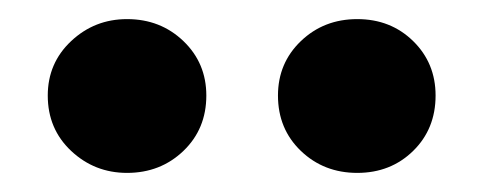

<svg xmlns="http://www.w3.org/2000/svg" viewBox="-20 -818 506 201"><path d="M113 -637Q79 -637 54.5 -660Q30 -683 30 -718Q30 -752 54.5 -775Q79 -798 113 -798Q148 -798 172 -775Q196 -752 196 -718Q196 -683 172 -660Q148 -637 113 -637ZM354 -637Q319 -637 295 -660Q271 -683 271 -718Q271 -752 295 -775Q319 -798 354 -798Q389 -798 412.5 -775Q436 -752 436 -718Q436 -683 412.5 -660Q389 -637 354 -637Z"/></svg>

Font: Szlgxwxxxixliatcpuztgldltzi
Style: Regular
Weight: 700
Italic angle: -8°
Designer: Carrois Corporate & Edenspiekermann
Foundry: Carrois Corporate GbR & Edenspiekermann AG
Version: Version 2.001